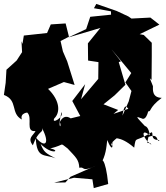

<svg xmlns="http://www.w3.org/2000/svg" viewBox="-82 -800 848 983"><path d="M688 -710 591 -705 575 -716 515 -744C480 -756 446 -768 411 -780L399 -758L486 -742L489 -661L429 -624L449 -524L491 -545L590 -426L560 -378L591 -334L577 -281L545 -208C560 -312 580 -210 608 -203C575 -257 603 -250 499 -217L523 -237L448 -266L505 -312L560 -366L526 -482L537 -486L475 -565L473 -585L456 -618L564 -714L517 -728L380 -714L359 -651L267 -608L432 -657L368 -578L369 -490L422 -482L421 -396L333 -292L354 -369L288 -283L329 -206L280 -194C256 -210 237 -201 224 -175C238 -148 209 -131 233 -226C247 -200 179 -161 196 -194C226 -222 228 -283 164 -345L245 -380L300 -365L262 -486L240 -537L228 -590L271 -612L254 -680L178 -675L159 -631L40 -618L33 -575L28 -589L31 -533L3 -490L-49 -443L-53 -376L-62 -314C12 -286 -30 -220 30 -188C18 -224 67 -225 58 -223C87 -196 45 -123 100 -129C87 -104 57 -94 86 -56C117 -139 141 -117 133 -144C174 -68 152 -37 101 -96C105 16 147 -13 203 11C154 -15 143 -19 126 -63C186 -3 232 -29 175 -40C255 -59 219 -73 264 -40C306 5 322 17 324 59C355 51 331 85 410 48L279 105L253 134L195 135L297 110L391 118L398 163L472 142C458 5 434 3 432 41C460 0 463 -49 467 -83C478 -55 499 -17 493 -76C507 -40 456 -52 525 -99C491 -81 525 -114 605 -44C615 -109 607 -66 694 -123C706 -118 683 -82 735 -83C717 -65 736 -122 678 -99C664 -41 680 -86 693 -59C644 -95 638 -147 685 -107C674 -188 625 -141 670 -144C607 -211 613 -204 643 -194C671 -177 684 -258 673 -230C696 -226 674 -245 746 -299C695 -300 701 -343 701 -359L685 -399L694 -391L695 -513V-581L654 -621L633 -625L734 -674Z"/></svg>

Font: Hussar Lance
Style: ExBd
Weight: 700
Foundry: Cannot Into Space Fonts, PlusOne Fonts
Version: Version 2.270